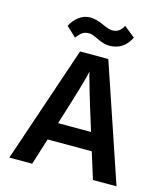

<svg xmlns="http://www.w3.org/2000/svg" viewBox="-127 -974 927 1071"><g transform="rotate(15 337.0 -438.5)"><path d="M250 -285 241 -256H431L422 -286Q388 -394 366.5 -467.5Q345 -541 340 -560L336 -580Q327 -530 250 -285ZM160 0H28L256 -674H419L647 0H511L463 -153H208ZM281 -785Q257 -785 242 -775.5Q227 -766 209 -741L152 -794Q168 -827 197.5 -849.5Q227 -872 263 -872Q297 -872 338 -853Q379 -834 398 -834Q441 -834 462 -877L526 -826Q487 -747 404 -747Q374 -747 335 -766Q296 -785 281 -785Z"/></g></svg>

Font: Hind Siliguri SemiBold
Style: Regular
Weight: 600
Designer: Jyotish Sonowal
Foundry: Indian Type Foundry
Version: Version 1.001;PS 1.0;hotconv 1.0.86;makeotf.lib2.5.63406; tt